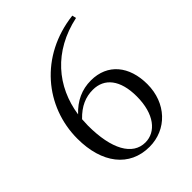

<svg xmlns="http://www.w3.org/2000/svg" viewBox="-215 -858 987 987"><g transform="rotate(-45 279.0 -364.0)"><path d="M289 15C415 15 509 -84 509 -221C509 -352 438 -440 317 -440C251 -440 195 -414 147 -363C173 -539 289 -678 490 -721L485 -743C221 -712 56 -509 56 -277C56 -99 144 15 289 15ZM144 -331C191 -380 238 -399 290 -399C374 -399 426 -335 426 -215C426 -87 366 -16 290 -16C197 -16 142 -115 142 -286Z"/></g></svg>

Font: Source Han Serif CN
Style: Regular
Weight: 400
Designer: Ryoko NISHIZUKA 西塚涼子 (kana & ideographs); Frank Grießhammer (Latin, Greek & Cyrillic); Wenlong ZHANG 张文龙 (bopomofo); San
Foundry: Adobe
Version: Version 2.003;hotconv 1.1.1;makeotfexe 2.6.0